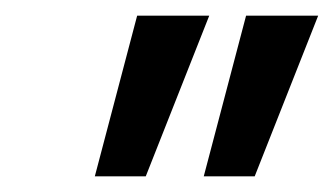

<svg xmlns="http://www.w3.org/2000/svg" viewBox="-20 -760 426 245"><path d="M305 -535H240L294 -740H386ZM166 -535H101L155 -740H247Z"/></svg>

Font: Be Vietnam Pro Variable Thin
Style: Italic
Weight: 100
Italic angle: -12°
Designer: Lam Bao, Tony Le, Vietanh Nguyen
Foundry: Yellow Type Foundry
Version: Version 1.002